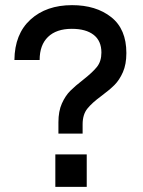

<svg xmlns="http://www.w3.org/2000/svg" viewBox="-20 -726 555 746"><path d="M303 -416Q340 -445 357 -466.5Q374 -488 374 -522Q374 -567 344 -590.5Q314 -614 259 -614Q199 -614 166.5 -582.5Q134 -551 134 -493H36Q37 -594 98.5 -650Q160 -706 260 -706Q353 -706 412 -659.5Q471 -613 471 -520Q471 -476 457.5 -445.5Q444 -415 425 -396Q406 -377 375 -354Q338 -327 319.5 -304Q301 -281 301 -243V-207H207V-251Q207 -294 220.5 -324Q234 -354 253 -373Q272 -392 303 -416ZM195 -126H317V0H195Z"/></svg>

Font: Hanken Grotesk SemiBold
Style: Regular
Weight: 600
Designer: Alfredo Marco Pradil
Foundry: Hanken Design Co.
Version: Version 3.014